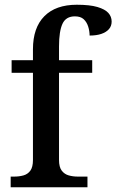

<svg xmlns="http://www.w3.org/2000/svg" viewBox="-20 -790 491 810"><path d="M25 0V-45H40Q61 -45 79 -50Q97 -55 108 -70Q119 -85 119 -115V-483H29V-536H119V-582Q119 -673 167 -721.5Q215 -770 304 -770Q359 -770 391 -760.5Q423 -751 437 -735.5Q451 -720 451 -699Q451 -680 439.5 -667Q428 -654 407.5 -647Q387 -640 358 -640Q358 -659 352 -678Q346 -697 333 -709Q320 -721 296 -721Q258 -721 243.5 -689.5Q229 -658 229 -594V-536H369V-483H229V-115Q229 -85 240.5 -70Q252 -55 270 -50Q288 -45 308 -45H349V0Z"/></svg>

Font: Noto Serif Armenian Medium
Style: Regular
Weight: 500
Version: Version 2.007